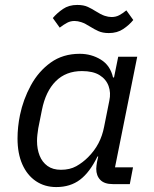

<svg xmlns="http://www.w3.org/2000/svg" viewBox="-20 -746 623 778"><path d="M506 0H437Q403 0 386.5 -17Q370 -34 370 -62Q370 -68 371 -75Q372 -82 373 -89L378 -112H375Q344 -48 304.5 -18Q265 12 208 12Q161 12 125.5 -12Q90 -36 70.5 -80Q51 -124 51 -185Q51 -208 53.5 -232Q56 -256 61 -280Q74 -343 105 -400Q136 -457 185.5 -492.5Q235 -528 303 -528Q350 -528 388.5 -504.5Q427 -481 438 -432H442L459 -516H536L446 -68H519ZM227 -58Q263 -58 289 -72.5Q315 -87 337 -109Q363 -135 379 -165.5Q395 -196 402 -233L423 -338Q430 -370 420 -397.5Q410 -425 383.5 -441.5Q357 -458 312 -458Q247 -458 206 -417Q165 -376 150 -301L135 -226Q133 -213 131.5 -200Q130 -187 130 -175Q130 -142 140.5 -115.5Q151 -89 172.5 -73.5Q194 -58 227 -58ZM421 -612Q396 -612 378.5 -620Q361 -628 347 -637Q325 -651 310 -656Q295 -661 282 -661Q266 -661 252.5 -654Q239 -647 222 -634L194 -673Q211 -693 235 -709.5Q259 -726 293 -726Q319 -726 336 -718Q353 -710 367 -701Q389 -687 404 -682Q419 -677 432 -677Q449 -677 462.5 -684Q476 -691 492 -704L520 -665Q504 -645 479.5 -628.5Q455 -612 421 -612Z"/></svg>

Font: IBM Plex Sans Var
Style: Italic
Weight: 400
Italic angle: -11.31°
Designer: Mike Abbink, Paul van der Laan, Pieter van Rosmalen
Foundry: Bold Monday
Version: Version 1.001